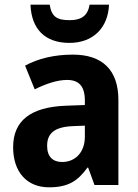

<svg xmlns="http://www.w3.org/2000/svg" viewBox="-20 -789 589 819"><path d="M445 -769H362C354 -717 321 -703 277 -703C225 -703 200 -716 192 -769H110C114 -666 171 -606 276 -606C377 -606 441 -670 445 -769ZM291 -556C211 -556 142 -539 87 -509L128 -408C177 -432 224 -448 266 -448C315 -448 342 -423 342 -360V-341L259 -338C112 -332 36 -275 36 -161C36 -55 95 10 189 10C270 10 311 -16 353 -74H356L383 0H485V-363C485 -491 416 -556 291 -556ZM292 -251 342 -253V-206C342 -138 300 -98 245 -98C206 -98 181 -120 181 -167C181 -219 211 -248 292 -251Z"/></svg>

Font: Noto Sans Lao Looped SemiCondensed
Style: Bold
Weight: 700
Width: 4
Designer: Mark Frömberg, Ben Mitchell
Foundry: The Fontpad Ltd
Version: Version 1.002